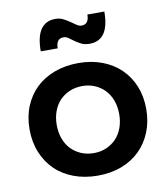

<svg xmlns="http://www.w3.org/2000/svg" viewBox="-85 -837 799 914"><g transform="rotate(-10 314.0 -380.0)"><path d="M480 -759Q480 -620 385 -620Q362 -620 345.5 -628Q329 -636 315.5 -646Q302 -656 290.5 -664Q279 -672 267 -672Q231 -672 231 -625H149Q149 -765 244 -765Q265 -765 281.5 -756.5Q298 -748 312 -738.5Q326 -729 338 -720.5Q350 -712 362 -712Q398 -712 398 -759ZM315 -539Q378 -539 429.5 -519.5Q481 -500 518 -464.5Q555 -429 575.5 -379Q596 -329 596 -268Q596 -207 575.5 -156.5Q555 -106 518 -70Q481 -34 429.5 -14.5Q378 5 315 5Q252 5 199.5 -14.5Q147 -34 110 -70Q73 -106 52.5 -156.5Q32 -207 32 -268Q32 -329 52.5 -379Q73 -429 110 -464.5Q147 -500 199.5 -519.5Q252 -539 315 -539ZM315 -428Q281 -428 253 -416Q225 -404 205 -383Q185 -362 174 -332Q163 -302 163 -266Q163 -230 174 -200Q185 -170 205 -149Q225 -128 253 -116Q281 -104 315 -104Q348 -104 375.5 -116Q403 -128 423 -149Q443 -170 454 -200Q465 -230 465 -266Q465 -302 454 -332Q443 -362 423 -383Q403 -404 375.5 -416Q348 -428 315 -428Z"/></g></svg>

Font: QuotatisMedium
Style: Regular
Weight: 500
Designer: Julieta Ulanovsky
Foundry: Quotatis-Medium
Version: Version 4.000;PS 004.000;hotconv 1.0.88;makeotf.lib2.5.64775